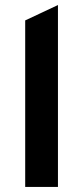

<svg xmlns="http://www.w3.org/2000/svg" viewBox="-20 -742 330 762"><path d="M80 -661 210 -722V0H80Z"/></svg>

Font: OVRPSS Recut ExtraBold
Style: Regular
Weight: 800
Designer: Giant Group
Foundry: Giant Group
Version: Version 1.001;hotconv 1.0.109;makeotfexe 2.5.65596